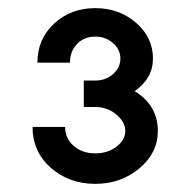

<svg xmlns="http://www.w3.org/2000/svg" viewBox="-20 -826 468 472"><path d="M214 -374Q150 -374 105 -413.5Q60 -453 60 -514H140Q140 -486 161 -467.5Q182 -449 214 -449Q245 -449 266.5 -465.5Q288 -482 288 -504Q288 -526 266 -544.5Q244 -563 214 -563H186V-628H214Q240 -628 258 -644Q276 -660 276 -682Q276 -704 258 -720Q240 -736 214 -736Q187 -736 169.5 -718Q152 -700 152 -672H72Q72 -730 113 -768Q154 -806 214 -806Q273 -806 314.5 -770Q356 -734 356 -682Q356 -633 311 -602Q368 -567 368 -504Q368 -450 322.5 -412Q277 -374 214 -374Z"/></svg>

Font: Laverick
Style: Regular
Weight: 400
Designer: Daniel Pimley
Foundry: Daniel Pimley
Version: Version 1.000;PS 001.001;hotconv 1.0.56